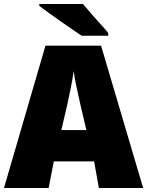

<svg xmlns="http://www.w3.org/2000/svg" viewBox="-20 -947 741 967"><path d="M478 0 454 -134H251L225 0H0L209 -717H489L701 0ZM387 -411Q382 -435 375 -465Q368 -495 361.5 -527.5Q355 -560 351 -589Q345 -545 335 -496.5Q325 -448 317 -412L289 -292H415ZM398 -927Q416 -905 439.5 -878Q463 -851 486.5 -825.5Q510 -800 525 -781V-767H391Q372 -780 343.5 -799.5Q315 -819 284 -840.5Q253 -862 225 -882.5Q197 -903 178 -917V-927Z"/></svg>

Font: Noto Sans Display Black
Style: Regular
Weight: 900
Designer: Monotype Design Team
Foundry: Monotype Imaging Inc.
Version: Version 2.003